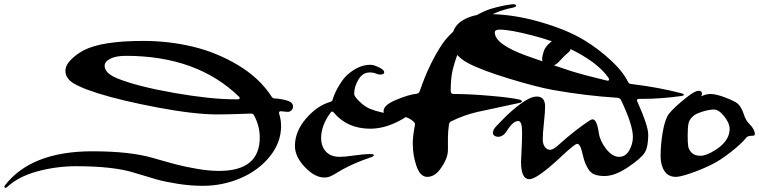

<svg xmlns="http://www.w3.org/2000/svg" viewBox="-294 -830 3562 901"><path d="M-261 48Q-267 53 -271.5 50Q-276 47 -271 40Q-147 -120 139 -120Q316 -120 423 -89Q499 -67 538 -57Q577 -47 632 -37.5Q687 -28 734 -28Q925 -28 925 -185Q925 -239 898 -289Q894 -297 883 -297Q779 -293 726 -293Q619 -293 448.5 -325Q278 -357 166 -392Q132 -403 112 -410.5Q92 -418 65.5 -431Q39 -444 26 -460.5Q13 -477 13 -497Q13 -524 39 -550Q65 -576 99 -594Q184 -638 378 -638Q498 -638 611 -611Q724 -584 824.5 -523.5Q925 -463 981 -376Q986 -368 995 -368Q1021 -367 1050 -359Q1081 -351 1081 -330Q1081 -318 1072 -311Q1063 -304 1056 -305Q1052 -306 1024 -308Q1013 -308 1016 -296Q1025 -269 1025 -238Q1025 -161 972 -95.5Q919 -30 835 6Q751 42 658 42Q600 42 540 32.5Q480 23 441 12Q402 1 337 -19Q240 -50 63 -50Q-29 -50 -118 -26Q-207 -2 -261 48ZM806 -364H822Q829 -364 830.5 -368Q832 -372 828 -376Q630 -568 297 -568Q250 -568 223.5 -554.5Q197 -541 197 -521Q197 -485 262 -460Q356 -423 526 -393.5Q696 -364 806 -364Z M1228 3Q1183 3 1136.5 -46Q1090 -95 1090 -145Q1090 -213 1142 -273.5Q1194 -334 1256 -352Q1265 -354 1267 -363Q1277 -396 1298 -430Q1319 -464 1334 -477Q1388 -526 1444 -526Q1460 -526 1484.5 -514Q1509 -502 1509 -491Q1509 -480 1490 -480Q1482 -480 1472 -484Q1459 -490 1441 -490Q1408 -490 1388 -456.5Q1368 -423 1368 -389Q1368 -378 1392.5 -354Q1417 -330 1441 -320Q1497 -297 1551 -297Q1576 -297 1610 -303Q1627 -306 1627 -298Q1627 -291 1616 -284Q1526 -226 1444 -226Q1336 -226 1273 -301Q1265 -312 1257 -301Q1213 -241 1213 -183Q1213 -143 1235.5 -118.5Q1258 -94 1300 -94Q1324 -94 1369 -100.5Q1414 -107 1444 -107Q1461 -107 1460.5 -101.5Q1460 -96 1444 -91Q1370 -66 1310 -33Q1303 -29 1291.5 -22Q1280 -15 1274 -11.5Q1268 -8 1259.5 -4Q1251 0 1243.5 1.5Q1236 3 1228 3Z M1711 0Q1678 0 1660.5 -50.5Q1643 -101 1643 -156Q1643 -192 1653 -242Q1655 -251 1648 -258Q1613 -293 1521 -293Q1506 -293 1506 -309Q1506 -337 1565 -361.5Q1624 -386 1660 -390Q1672 -391 1676 -403Q1721 -535 1784 -627Q1819 -677 1888.5 -725Q1958 -773 2011 -789Q2061 -804 2110 -810Q2120 -811 2125 -808Q2130 -805 2126.5 -800.5Q2123 -796 2113 -794Q2028 -778 1959 -729Q1890 -680 1866 -613Q1839 -539 1830 -500.5Q1821 -462 1821 -403Q1821 -389 1835 -389Q1907 -389 2005.5 -380.5Q2104 -372 2142 -363Q2155 -360 2155 -354.5Q2155 -349 2143 -347Q2047 -327 1948 -305Q1885 -291 1822 -260Q1815 -256 1813 -247Q1808 -212 1808 -183V-127Q1808 -86 1773 -38Q1746 0 1711 0Z M2283 -518Q2267 -518 2258.5 -529.5Q2250 -541 2250 -554Q2250 -564 2257 -587Q2263 -610 2290.5 -632.5Q2318 -655 2342 -655Q2359 -655 2372 -641Q2385 -627 2385 -610Q2385 -592 2371 -582Q2358 -572 2337 -549Q2311 -518 2283 -518ZM2190 11Q2151 11 2151 -71Q2151 -86 2153.5 -125.5Q2156 -165 2156 -211Q2156 -262 2138 -262Q2118 -262 2097 -234Q2094 -231 2087 -219.5Q2080 -208 2074 -202Q2060 -188 2043 -188Q2034 -188 2026.5 -193Q2019 -198 2019 -206Q2019 -222 2036 -239Q2117 -326 2177 -361Q2204 -377 2225 -377Q2264 -377 2264 -330Q2264 -305 2258.5 -254.5Q2253 -204 2253 -175Q2253 -154 2263 -140.5Q2273 -127 2287 -127Q2304 -127 2333 -155V-89Q2225 11 2190 11Z M2543 -4Q2514 -4 2495.5 -11.5Q2477 -19 2465.5 -38.5Q2454 -58 2449 -73.5Q2444 -89 2436 -122Q2428 -155 2414 -155Q2403 -155 2333 -89V-155Q2404 -219 2472 -264Q2481 -270 2487 -270Q2507 -270 2516 -206Q2522 -167 2551 -130.5Q2580 -94 2611 -94Q2642 -94 2659 -124.5Q2676 -155 2676 -187Q2676 -244 2620 -361Q2616 -369 2605 -371Q2450 -381 2300 -408Q2223 -422 2095 -461Q1967 -500 1904 -533Q1826 -574 1826 -640Q1826 -703 1875.5 -733.5Q1925 -764 1995 -764Q2112 -764 2240.5 -727Q2369 -690 2450 -640Q2514 -601 2571.5 -548Q2629 -495 2653 -446Q2657 -437 2667 -436Q2798 -420 2901 -393Q2910 -391 2913.5 -388Q2917 -385 2913.5 -382.5Q2910 -380 2900 -379Q2805 -366 2722 -366H2705Q2691 -366 2697 -353Q2748 -239 2748 -198Q2748 -141 2731.5 -114Q2715 -87 2654 -46Q2592 -4 2543 -4ZM2553 -452Q2561 -450 2563.5 -454Q2566 -458 2562 -464Q2510 -540 2371 -606Q2307 -637 2203 -664Q2099 -691 2051 -691Q2028 -691 2028 -678Q2028 -622 2178 -568Q2327 -515 2386 -496.5Q2445 -478 2553 -452Z M2878 0Q2842 0 2824 -27.5Q2806 -55 2806 -97Q2806 -153 2816.5 -213Q2827 -273 2846 -297Q2869 -326 2928 -373Q2967 -404 2984 -404Q3000 -404 3000 -391Q3000 -383 2996 -378Q3020 -389 3039 -389Q3067 -389 3110.5 -372Q3154 -355 3166 -345Q3184 -331 3196 -295Q3205 -266 3222 -249Q3248 -223 3248 -202Q3248 -196 3246 -194.5Q3244 -193 3236 -193Q3214 -193 3207 -183Q3186 -156 3135.5 -116.5Q3085 -77 3046 -58Q2995 -33 2946 -16.5Q2897 0 2878 0ZM2993 -99Q3021 -99 3064.5 -127Q3108 -155 3123 -190Q3130 -208 3130 -226Q3130 -252 3104.5 -284Q3079 -316 3057 -316Q3033 -316 3002 -306Q2971 -296 2961 -287Q2942 -271 2937.5 -253Q2933 -235 2933 -193Q2933 -161 2935.5 -144Q2938 -127 2952 -113Q2966 -99 2993 -99Z"/></svg>

Font: Joscelyn
Style: Regular
Weight: 400
Designer: Peter S. Baker
Version: Version 1.012